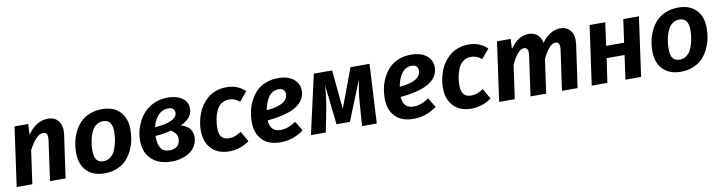

<svg xmlns="http://www.w3.org/2000/svg" viewBox="-24 -1112 6350 1694"><g transform="rotate(-10 3151.0 -265.0)"><path d="M402.8 -545.9Q467.8 -545.9 500.2 -502Q532.7 -458 522 -380.9L467.8 0H328.1L377.9 -355Q383.3 -396.5 373.3 -412.8Q363.3 -429.2 340.8 -429.2Q280.3 -429.2 211.9 -297.9L169.9 0H29.8L104 -529.8H226.1L222.2 -434.1Q256.8 -486.3 303.5 -516.1Q350.1 -545.9 402.8 -545.9Z M815.9 16.1Q712.4 16.1 655.3 -43.5Q598.1 -103 598.1 -208Q598.1 -253.9 607.2 -298.8Q616.2 -343.8 637.9 -389.2Q659.7 -434.6 691.9 -468.8Q724.1 -502.9 775.1 -524.4Q826.2 -545.9 889.2 -545.9Q992.7 -545.9 1049.8 -486.1Q1106.9 -426.3 1106 -321.8Q1106 -276.4 1097.2 -231.7Q1088.4 -187 1066.9 -141.6Q1045.4 -96.2 1013.4 -61.8Q981.4 -27.3 930.4 -5.6Q879.4 16.1 815.9 16.1ZM824.7 -90.8Q856.4 -90.8 881.6 -107.9Q906.7 -125 921.1 -150.6Q935.5 -176.3 945.1 -210.2Q954.6 -244.1 958 -273.4Q961.4 -302.7 961.9 -332Q961.9 -387.7 941.4 -413.8Q920.9 -439.9 879.9 -439.9Q848.1 -439.9 823 -422.9Q797.9 -405.8 783.2 -379.9Q768.6 -354 759.3 -320.1Q750 -286.1 746.6 -256.6Q743.2 -227.1 743.2 -198.2Q743.2 -142.6 763.4 -116.7Q783.7 -90.8 824.7 -90.8Z M1477.5 -545.9Q1555.7 -545.9 1605.7 -512.2Q1655.8 -478.5 1655.8 -418Q1655.8 -329.6 1550.8 -284.2Q1651.9 -252.4 1651.9 -166Q1651.9 -121.1 1631.8 -85.4Q1611.8 -49.8 1578.4 -28.1Q1544.9 -6.3 1503.7 4.9Q1462.4 16.1 1417.5 16.1Q1305.7 16.1 1239.3 -43.9Q1172.9 -104 1172.9 -216.8Q1172.9 -275.9 1192.4 -333Q1211.9 -390.1 1248.5 -438.2Q1285.2 -486.3 1344.7 -516.1Q1404.3 -545.9 1477.5 -545.9ZM1466.8 -451.2Q1413.1 -451.2 1376 -411.1Q1338.9 -371.1 1323.7 -307.1Q1523.4 -322.3 1523.4 -403.8Q1523.4 -426.3 1508.8 -438.7Q1494.1 -451.2 1466.8 -451.2ZM1455.6 -253.9Q1394 -236.8 1314.5 -231V-214.8Q1314.5 -154.3 1339.1 -119.1Q1363.8 -84 1416.5 -84Q1459.5 -84 1485.1 -107.2Q1510.7 -130.4 1510.7 -172.9Q1510.7 -220.2 1455.6 -253.9Z M2005.9 -545.9Q2105 -545.9 2171.4 -481L2101.6 -397.9Q2060.5 -435.1 2006.8 -435.1Q1966.3 -435.1 1936.8 -412.8Q1907.2 -390.6 1891.8 -354.2Q1876.5 -317.9 1869.6 -280.5Q1862.8 -243.2 1862.8 -204.1Q1862.8 -147.5 1885.7 -122.8Q1908.7 -98.1 1951.7 -98.1Q1980 -98.1 2003.9 -107.2Q2027.8 -116.2 2060.5 -136.2L2113.8 -43Q2028.8 16.1 1934.6 16.1Q1831.1 16.1 1773.4 -44.4Q1715.8 -105 1715.8 -210Q1715.8 -245.6 1722.9 -283Q1730 -320.3 1744.1 -358.4Q1758.3 -396.5 1782 -429.9Q1805.7 -463.4 1836.7 -489.5Q1867.7 -515.6 1911.4 -530.8Q1955.1 -545.9 2005.9 -545.9Z M2654.3 -402.8Q2654.3 -371.6 2644 -345.2Q2633.8 -318.8 2616.5 -299.3Q2599.1 -279.8 2573.2 -263.7Q2547.4 -247.6 2518.8 -236.6Q2490.2 -225.6 2454.6 -216.8Q2418.9 -208 2385.5 -202.9Q2352.1 -197.8 2313 -193.8Q2318.4 -90.8 2412.1 -90.8Q2476.6 -90.8 2549.3 -140.1L2601.1 -54.2Q2503.9 16.1 2395 16.1Q2285.6 16.1 2228.5 -43.5Q2171.4 -103 2171.4 -206.1Q2171.4 -252 2180.7 -297.4Q2189.9 -342.8 2212.4 -388.2Q2234.9 -433.6 2267.6 -468.3Q2300.3 -502.9 2351.6 -524.4Q2402.8 -545.9 2465.3 -545.9Q2555.2 -545.9 2604.7 -505.1Q2654.3 -464.4 2654.3 -402.8ZM2320.3 -284.2Q2512.2 -299.8 2512.2 -397Q2512.2 -417.5 2498.5 -432.9Q2484.9 -448.2 2455.1 -448.2Q2425.3 -448.2 2401.4 -434.3Q2377.4 -420.4 2361.6 -396Q2345.7 -371.6 2335.9 -344Q2326.2 -316.4 2320.3 -284.2Z M3284.2 -529.8 3255.9 0H3124L3139.2 -206.1Q3146 -308.1 3168.9 -413.1L3024.9 -55.2H2904.8L2865.2 -412.1Q2858.9 -309.6 2838.9 -202.1L2798.8 0H2666L2785.2 -529.8H2949.2L2982.9 -179.2L3113.8 -529.8Z M3845.7 -402.8Q3845.7 -371.6 3835.4 -345.2Q3825.2 -318.8 3807.9 -299.3Q3790.5 -279.8 3764.6 -263.7Q3738.8 -247.6 3710.2 -236.6Q3681.6 -225.6 3646 -216.8Q3610.4 -208 3576.9 -202.9Q3543.5 -197.8 3504.4 -193.8Q3509.8 -90.8 3603.5 -90.8Q3668 -90.8 3740.7 -140.1L3792.5 -54.2Q3695.3 16.1 3586.4 16.1Q3477.1 16.1 3419.9 -43.5Q3362.8 -103 3362.8 -206.1Q3362.8 -252 3372.1 -297.4Q3381.3 -342.8 3403.8 -388.2Q3426.3 -433.6 3459 -468.3Q3491.7 -502.9 3543 -524.4Q3594.2 -545.9 3656.7 -545.9Q3746.6 -545.9 3796.1 -505.1Q3845.7 -464.4 3845.7 -402.8ZM3511.7 -284.2Q3703.6 -299.8 3703.6 -397Q3703.6 -417.5 3689.9 -432.9Q3676.3 -448.2 3646.5 -448.2Q3616.7 -448.2 3592.8 -434.3Q3568.8 -420.4 3553 -396Q3537.1 -371.6 3527.3 -344Q3517.6 -316.4 3511.7 -284.2Z M4174.8 -545.9Q4273.9 -545.9 4340.3 -481L4270.5 -397.9Q4229.5 -435.1 4175.8 -435.1Q4135.3 -435.1 4105.7 -412.8Q4076.2 -390.6 4060.8 -354.2Q4045.4 -317.9 4038.6 -280.5Q4031.7 -243.2 4031.7 -204.1Q4031.7 -147.5 4054.7 -122.8Q4077.6 -98.1 4120.6 -98.1Q4148.9 -98.1 4172.9 -107.2Q4196.8 -116.2 4229.5 -136.2L4282.7 -43Q4197.8 16.1 4103.5 16.1Q4000 16.1 3942.4 -44.4Q3884.8 -105 3884.8 -210Q3884.8 -245.6 3891.8 -283Q3898.9 -320.3 3913.1 -358.4Q3927.2 -396.5 3950.9 -429.9Q3974.6 -463.4 4005.6 -489.5Q4036.6 -515.6 4080.3 -530.8Q4124 -545.9 4174.8 -545.9Z M4993.2 -545.9Q5055.7 -545.9 5087.6 -502.2Q5119.6 -458.5 5109.4 -383.8L5055.2 0H4915L4965.3 -355Q4971.2 -397.5 4961.7 -413.3Q4952.1 -429.2 4931.2 -429.2Q4877 -429.2 4816.4 -304.2L4773.4 0H4633.3L4683.1 -355Q4689 -397.5 4679.2 -413.3Q4669.4 -429.2 4649.4 -429.2Q4620.1 -429.2 4590.6 -393.8Q4561 -358.4 4534.2 -298.8L4492.2 0H4352.1L4426.3 -529.8H4548.3L4544.4 -439.9Q4616.2 -545.9 4711.4 -545.9Q4757.8 -545.9 4789.3 -519.3Q4820.8 -492.7 4828.1 -443.8Q4860.4 -492.2 4903.6 -519Q4946.8 -545.9 4993.2 -545.9Z M5483.9 0 5513.7 -215.8H5353L5321.8 0H5181.6L5255.9 -529.8H5396L5367.7 -323.2H5528.8L5557.6 -529.8H5697.8L5624 0Z M5978.5 16.1Q5875 16.1 5817.9 -43.5Q5760.7 -103 5760.7 -208Q5760.7 -253.9 5769.8 -298.8Q5778.8 -343.8 5800.5 -389.2Q5822.3 -434.6 5854.5 -468.8Q5886.7 -502.9 5937.7 -524.4Q5988.8 -545.9 6051.8 -545.9Q6155.3 -545.9 6212.4 -486.1Q6269.5 -426.3 6268.6 -321.8Q6268.6 -276.4 6259.8 -231.7Q6251 -187 6229.5 -141.6Q6208 -96.2 6176 -61.8Q6144 -27.3 6093 -5.6Q6042 16.1 5978.5 16.1ZM5987.3 -90.8Q6019 -90.8 6044.2 -107.9Q6069.3 -125 6083.7 -150.6Q6098.1 -176.3 6107.7 -210.2Q6117.2 -244.1 6120.6 -273.4Q6124 -302.7 6124.5 -332Q6124.5 -387.7 6104 -413.8Q6083.5 -439.9 6042.5 -439.9Q6010.7 -439.9 5985.6 -422.9Q5960.4 -405.8 5945.8 -379.9Q5931.2 -354 5921.9 -320.1Q5912.6 -286.1 5909.2 -256.6Q5905.8 -227.1 5905.8 -198.2Q5905.8 -142.6 5926 -116.7Q5946.3 -90.8 5987.3 -90.8Z"/></g></svg>

Font: FiraGO SemiBold
Style: Italic
Weight: 600
Italic angle: -8°
Designer: bBox Type GmbH
Foundry: bBox Type GmbH
Version: Version 1.001;PS 001.001;hotconv 1.0.88;makeotf.lib2.5.64775